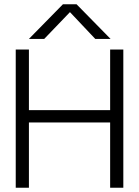

<svg xmlns="http://www.w3.org/2000/svg" viewBox="-20 -883 654 903"><path d="M276 -863H340L500 -700H428L309 -826L188 -700H116ZM54 -650H116V-365H498V-650H560V0H498V-307H116V0H54Z"/></svg>

Font: Overused Grotesk Book
Style: Regular
Weight: 350
Version: Version 0.003